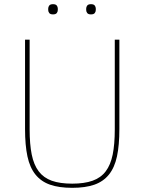

<svg xmlns="http://www.w3.org/2000/svg" viewBox="-20 -888 692 920"><path d="M122 -698V-268Q122 -197 132 -147.5Q142 -98 165.5 -67Q189 -36 228 -22Q267 -8 326 -8Q384 -8 423.5 -22Q463 -36 486.5 -67Q510 -98 520 -147.5Q530 -197 530 -268V-698H552V-270Q552 -192 540.5 -138.5Q529 -85 502 -51.5Q475 -18 432 -3Q389 12 326 12Q263 12 220 -3Q177 -18 150 -51.5Q123 -85 111.5 -138.5Q100 -192 100 -270V-698ZM234 -819Q221 -819 216 -825.5Q211 -832 211 -840V-847Q211 -855 216 -861.5Q221 -868 234 -868Q247 -868 252 -861.5Q257 -855 257 -847V-840Q257 -832 252 -825.5Q247 -819 234 -819ZM416 -819Q403 -819 398 -825.5Q393 -832 393 -840V-847Q393 -855 398 -861.5Q403 -868 416 -868Q429 -868 434 -861.5Q439 -855 439 -847V-840Q439 -832 434 -825.5Q429 -819 416 -819Z"/></svg>

Font: IBM Plex Sans Hebrew Thin
Style: Regular
Weight: 100
Designer: Mike Abbink, Paul van der Laan, Pieter van Rosmalen, Yanek Iontef
Foundry: Bold Monday
Version: Version 1.2